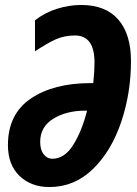

<svg xmlns="http://www.w3.org/2000/svg" viewBox="-20 -744 553 774"><path d="M12 -159Q12 -284 104 -346.5Q196 -409 346 -409H356Q361 -457 361 -492Q361 -601 282 -601Q240 -601 205 -585.5Q170 -570 121 -537V-662Q160 -693 209.5 -708.5Q259 -724 307 -724Q406 -724 457 -665Q508 -606 508 -498Q508 -369 468.5 -252Q429 -135 354.5 -62.5Q280 10 179 10Q105 10 58.5 -35Q12 -80 12 -159ZM331 -298H324Q248 -298 195 -265.5Q142 -233 142 -172Q142 -140 156 -122Q170 -104 191 -104Q240 -104 275 -159.5Q310 -215 331 -298Z"/></svg>

Font: Noto Sans Display Ex Bold Cond
Style: Italic
Weight: 800
Width: 3
Italic angle: -12°
Designer: Monotype Design team
Foundry: Monotype Imaging Inc.
Version: Version 1.000